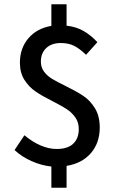

<svg xmlns="http://www.w3.org/2000/svg" viewBox="-20 -767 546 897"><path d="M291 8V110H220V11Q173 6 127 -14.5Q81 -35 48 -66L94 -135Q172 -71 245 -71Q296 -71 322 -95.5Q348 -120 348 -164Q348 -196 331.5 -219Q315 -242 291 -257.5Q267 -273 224 -295Q176 -319 145.5 -340Q115 -361 94 -394Q73 -427 73 -474Q73 -542 113 -588.5Q153 -635 220 -646V-747H291V-647Q336 -642 370 -622.5Q404 -603 435 -570L382 -511Q352 -540 326 -553Q300 -566 264 -566Q221 -566 196 -542.5Q171 -519 171 -479Q171 -452 186 -432Q201 -412 223.5 -398.5Q246 -385 285 -366Q336 -341 368.5 -319.5Q401 -298 423.5 -261.5Q446 -225 446 -171Q446 -100 405 -52Q364 -4 291 8Z"/></svg>

Font: Assistant SemiBold
Style: Regular
Weight: 600
Designer: Hebrew By Ben Nathan, Latin by Paul Hunt
Version: Version 2.001; ttfautohint (v1.6)